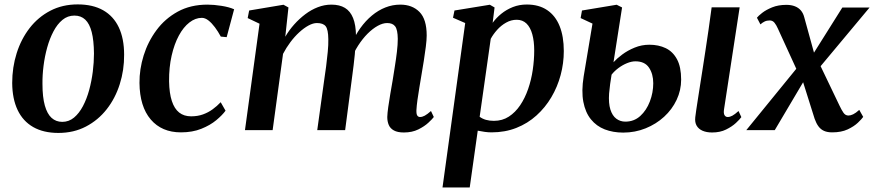

<svg xmlns="http://www.w3.org/2000/svg" viewBox="-20 -576 3870 850"><path d="M324 -556.5Q391 -556.5 436.8 -530.5Q482.5 -504.5 506 -454.8Q529.5 -405 529.5 -334Q530 -266 510.2 -203.5Q490.5 -141 452.5 -92.5Q414.5 -44 360.5 -15.8Q306.5 12.5 238.5 12.5Q172.5 12.5 127 -13.5Q81.5 -39.5 58 -89Q34.5 -138.5 34 -208.5Q34 -278 53.8 -340.5Q73.5 -403 111.2 -451.8Q149 -500.5 202.8 -528.5Q256.5 -556.5 324 -556.5ZM309.5 -507Q279.5 -507 256.5 -488Q233.5 -469 216.8 -437.2Q200 -405.5 189 -366Q178 -326.5 172.8 -284.8Q167.5 -243 168 -204.5Q168 -146 178.5 -108.8Q189 -71.5 208.5 -54Q228 -36.5 255.5 -36.5Q285 -36.5 307.8 -55.5Q330.5 -74.5 347.2 -106.2Q364 -138 374.8 -177.5Q385.5 -217 390.8 -258.8Q396 -300.5 396 -339Q395.5 -397 386 -434Q376.5 -471 357.5 -489Q338.5 -507 309.5 -507Z M781 10Q696 10 647.2 -47.2Q598.5 -104.5 597.5 -209Q597 -269.5 616 -330.5Q635 -391.5 672.8 -442.5Q710.5 -493.5 767 -524.5Q823.5 -555.5 898.5 -555.5Q926.5 -555.5 960 -550.2Q993.5 -545 1016.5 -535L983.5 -411.5L957.5 -414Q945.5 -436.5 931.5 -455.2Q917.5 -474 902.8 -485.5Q888 -497 873.5 -497Q845 -497 818.5 -476.5Q792 -456 771.8 -418.5Q751.5 -381 739.8 -329.5Q728 -278 728.5 -216Q729.5 -163 740.8 -128.8Q752 -94.5 773.2 -77.8Q794.5 -61 826 -61Q855 -61 878.5 -69.5Q902 -78 921.2 -92Q940.5 -106 957 -123.5L978.5 -86Q964.5 -66.5 937.5 -44Q910.5 -21.5 871.2 -5.8Q832 10 781 10Z M1257 -543 1243 -413.5Q1259.5 -442 1282.2 -467.5Q1305 -493 1331.5 -513Q1358 -533 1387.2 -544.2Q1416.5 -555.5 1447 -555.5Q1483.5 -555.5 1507.2 -541Q1531 -526.5 1543.2 -496Q1555.5 -465.5 1556 -417.5Q1556 -410.5 1555.5 -401.8Q1555 -393 1554 -383.5Q1553 -374 1551.5 -364L1535 -379Q1552 -419 1575.2 -451.5Q1598.5 -484 1626.5 -507.2Q1654.5 -530.5 1686.2 -543Q1718 -555.5 1752 -555.5Q1805 -555.5 1837 -523.2Q1869 -491 1869 -419Q1869 -399.5 1865.2 -369.5Q1861.5 -339.5 1856.2 -306.5Q1851 -273.5 1846 -245Q1841.5 -218.5 1836.8 -189.8Q1832 -161 1828.2 -134.2Q1824.5 -107.5 1823.5 -88Q1823 -70.5 1827.5 -64.2Q1832 -58 1839.5 -58Q1849.5 -58 1860.5 -64Q1871.5 -70 1888 -84.5L1900.5 -58Q1894 -49 1876.5 -32.8Q1859 -16.5 1831.8 -3Q1804.5 10.5 1768 10.5Q1740 10.5 1723.8 1.5Q1707.5 -7.5 1701 -23Q1694.5 -38.5 1694.5 -58Q1695 -75 1698.8 -102.2Q1702.5 -129.5 1708 -160.8Q1713.5 -192 1718.5 -221.5Q1723 -250 1728.2 -282.8Q1733.5 -315.5 1737.2 -347Q1741 -378.5 1741 -404Q1740.5 -444.5 1729.5 -459.2Q1718.5 -474 1694 -474Q1674.5 -474 1652 -461.5Q1629.5 -449 1607.2 -426.8Q1585 -404.5 1565.5 -374.2Q1546 -344 1533 -308L1554 -381.5Q1553 -360 1550.8 -335.8Q1548.5 -311.5 1545.5 -287.2Q1542.5 -263 1539.5 -240.5L1508 0H1384.5L1415 -220Q1419.5 -249.5 1423.8 -282.2Q1428 -315 1431 -346.5Q1434 -378 1433.5 -402.5Q1433 -445.5 1421.8 -459.8Q1410.5 -474 1383 -474Q1366 -474 1345.8 -463Q1325.5 -452 1304.8 -433Q1284 -414 1265.5 -389.2Q1247 -364.5 1233 -337.5L1187 0H1064.5L1129 -471L1076.5 -496L1083 -529.5L1235 -555Z M1939 254 2039.5 -474 1985.5 -497.5 1992 -529.5 2148.5 -555 2169.5 -543 2161 -475Q2176.5 -496.5 2199.2 -515Q2222 -533.5 2250.5 -544.8Q2279 -556 2312 -556Q2366 -556 2402.5 -531.2Q2439 -506.5 2457.5 -460.5Q2476 -414.5 2476 -350Q2476 -296 2462 -243.8Q2448 -191.5 2421 -145.8Q2394 -100 2355 -64.8Q2316 -29.5 2266 -9.8Q2216 10 2156 10Q2141.5 10 2125.8 7.8Q2110 5.5 2095 2.5L2059.5 254ZM2103.5 -59Q2115.5 -50 2131.2 -45.5Q2147 -41 2166.5 -41Q2204 -41 2232.8 -59.8Q2261.5 -78.5 2282.8 -110Q2304 -141.5 2318 -181.8Q2332 -222 2338.5 -266.2Q2345 -310.5 2345 -352.5Q2345 -393.5 2336.5 -424.2Q2328 -455 2310.8 -471.8Q2293.5 -488.5 2267.5 -488.5Q2243 -488.5 2220.8 -476Q2198.5 -463.5 2181 -444Q2163.5 -424.5 2152.5 -404Z M3132.5 10.5Q3108 10.5 3090.2 2.8Q3072.5 -5 3064 -19.8Q3055.5 -34.5 3058 -57Q3059.5 -70 3062.5 -90.2Q3065.5 -110.5 3069.8 -137.8Q3074 -165 3079.2 -198.2Q3084.5 -231.5 3090.5 -270.2Q3096.5 -309 3103.2 -352.8Q3110 -396.5 3116.8 -444.2Q3123.5 -492 3130.5 -543.5H3254.5L3185.5 -93Q3182.5 -74.5 3187.5 -66.2Q3192.5 -58 3201.5 -58Q3211.5 -58 3222.2 -63.8Q3233 -69.5 3249.5 -84.5L3262 -57.5Q3255 -47.5 3237.8 -31.5Q3220.5 -15.5 3194.2 -2.5Q3168 10.5 3132.5 10.5ZM2739 11Q2694 11 2657.2 -3.2Q2620.5 -17.5 2596 -47.8Q2571.5 -78 2562.5 -125.2Q2553.5 -172.5 2564 -238L2603 -471.5L2550.5 -496L2556.5 -529.5L2710 -555L2734 -543L2696 -300.5Q2710.5 -316.5 2734.5 -334.5Q2758.5 -352.5 2789.5 -365.2Q2820.5 -378 2855 -378Q2895.5 -378 2927.2 -362.8Q2959 -347.5 2977.2 -313.5Q2995.5 -279.5 2995.5 -223.5Q2995.5 -176.5 2975.5 -134Q2955.5 -91.5 2920 -59Q2884.5 -26.5 2838 -7.8Q2791.5 11 2739 11ZM2748.5 -37.5Q2787 -37.5 2814.5 -62.5Q2842 -87.5 2857 -126.8Q2872 -166 2872 -207.5Q2872 -248.5 2853.2 -276.5Q2834.5 -304.5 2793 -304.5Q2776 -304.5 2756.2 -296.5Q2736.5 -288.5 2718.2 -275Q2700 -261.5 2687.5 -245.5Q2684 -225.5 2681.2 -204.2Q2678.5 -183 2676.5 -162Q2673.5 -119 2682.2 -91.2Q2691 -63.5 2708.5 -50.5Q2726 -37.5 2748.5 -37.5Z M3664 10Q3643 10 3628.2 3.5Q3613.5 -3 3603.5 -16.5Q3593.5 -30 3586.5 -50L3520.5 -259.5L3559.5 -252.5L3410 0H3284L3535 -308L3524 -230.5L3423.5 -450Q3417 -465 3408.8 -475.2Q3400.5 -485.5 3387.5 -485.5Q3374.5 -485.5 3364.5 -480.5Q3354.5 -475.5 3346.5 -468L3331 -497.5Q3337 -505.5 3354.2 -519Q3371.5 -532.5 3398.5 -543.5Q3425.5 -554.5 3461.5 -554.5Q3483 -554.5 3499 -548.2Q3515 -542 3525.5 -529.8Q3536 -517.5 3540.5 -499.5L3596 -298L3558.5 -303L3709 -542.5H3829.5L3582 -246L3593.5 -323.5L3697 -107.5Q3705.5 -89.5 3714 -77Q3722.5 -64.5 3736 -64.5Q3745.5 -64.5 3757 -70Q3768.5 -75.5 3784 -89.5L3801.5 -58.5Q3795 -49 3778 -32.8Q3761 -16.5 3732.8 -3.2Q3704.5 10 3664 10Z"/></svg>

Font: Merriweather 48pt SemiBold
Style: Italic
Weight: 600
Italic angle: -7.8°
Designer: Eben Sorkin
Foundry: Eben Sorkin
Version: Version 2.101